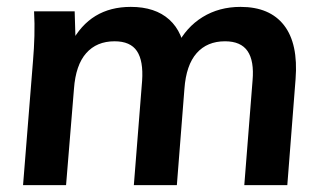

<svg xmlns="http://www.w3.org/2000/svg" viewBox="-20 -538 939 558"><path d="M47 0 76 -362Q79 -397 80 -433.5Q81 -470 79 -505H197L200 -405L187 -413Q242 -518 360 -518Q431 -518 472 -481Q513 -444 519 -374L494 -405Q521 -459 569 -488.5Q617 -518 679 -518Q764 -518 805.5 -464.5Q847 -411 839 -308L815 0H690L714 -304Q719 -361 699.5 -389.5Q680 -418 634 -418Q582 -418 551.5 -383.5Q521 -349 516 -280L494 0H369L393 -303Q397 -361 378 -389.5Q359 -418 313 -418Q261 -418 230.5 -383.5Q200 -349 195 -280L172 0Z"/></svg>

Font: Muli
Style: Bold Italic
Weight: 700
Italic angle: -4.541°
Designer: Vernon Adams
Foundry: Vernon Adams
Version: Version 2.100; ttfautohint (v1.8.1.43-b0c9)